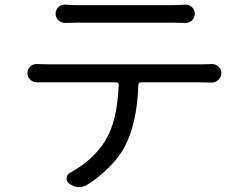

<svg xmlns="http://www.w3.org/2000/svg" viewBox="-20 -756 1040 811"><path d="M710 -660.2H305.7Q280.3 -660.2 256.8 -659.2Q255.9 -659.2 254.9 -659.2Q239.3 -659.2 227.5 -669.9Q214.8 -681.6 214.8 -698.2Q214.8 -714.8 227.5 -726.6Q238.3 -736.3 252.9 -736.3Q254.9 -736.3 256.8 -736.3Q282.2 -734.4 304.7 -734.4H710Q734.4 -734.4 761.7 -736.3Q763.7 -736.3 764.6 -736.3Q779.3 -736.3 791 -725.6Q802.7 -714.8 802.7 -698.2Q802.7 -681.6 791 -669.9Q779.3 -659.2 762.7 -659.2Q762.7 -659.2 761.7 -659.2Q735.4 -660.2 710 -660.2ZM182.6 -484.4H836.9Q855.5 -484.4 874 -485.4Q875 -485.4 876 -485.4Q891.6 -485.4 902.3 -474.6Q915 -463.9 915 -447.3Q915 -430.7 902.3 -418.9Q890.6 -407.2 875 -407.2Q874 -407.2 873 -407.2Q852.5 -408.2 836.9 -408.2H575.2Q565.4 -408.2 564.5 -398.4Q558.6 -232.4 505.9 -134.8Q483.4 -92.8 441.4 -50.3Q399.4 -7.8 348.6 24.4Q333 34.2 314.5 34.2Q312.5 34.2 309.6 34.2Q289.1 32.2 272.5 19.5Q259.8 10.7 261.2 -4.4Q262.7 -19.5 276.4 -26.4Q374 -80.1 423.8 -160.2Q475.6 -242.2 481.4 -398.4Q481.4 -402.3 479 -405.3Q476.6 -408.2 472.7 -408.2H182.6Q152.3 -408.2 137.7 -408.2Q136.7 -408.2 136.7 -408.2Q120.1 -408.2 108.4 -418.9Q95.7 -430.7 95.7 -447.3Q95.7 -463.9 108.4 -475.6Q119.1 -485.4 134.8 -485.4Q135.7 -485.4 137.7 -485.4Q160.2 -484.4 182.6 -484.4Z"/></svg>

Font: Gen Jyuu GothicX Regular
Style: Regular
Weight: 400
Designer: [Source Han Sans]
Ryoko NISHIZUKA  (kana & ideographs); Paul D. Hunt (Latin, Greek & Cyrillic); Wenlong ZHANG  (bopomofo
Version: Version 1.002.20150607